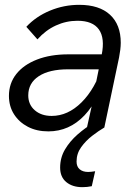

<svg xmlns="http://www.w3.org/2000/svg" viewBox="-20 -528 578 795"><path d="M340 0 362 -99 363 -114 401 -301Q415 -370 389.5 -406Q364 -442 301 -442Q254 -442 211.5 -422.5Q169 -403 135 -365L89 -417Q129 -460 187 -484Q245 -508 308 -508Q391 -508 435.5 -467Q480 -426 480 -351Q480 -338 478 -321.5Q476 -305 473 -290L412 0ZM263 -303H415L399 -241H262Q184 -241 140.5 -212.5Q97 -184 97 -133Q97 -95 124 -71.5Q151 -48 194 -48Q261 -48 317.5 -104Q374 -160 406 -259L424 -242Q393 -117 330 -50.5Q267 16 180 16Q132 16 95.5 -3Q59 -22 38 -55Q17 -88 17 -131Q17 -183 47.5 -221.5Q78 -260 133.5 -281.5Q189 -303 263 -303ZM374 181 360 243Q350 245 340.5 246Q331 247 321 247Q280 247 254.5 226Q229 205 229 166Q229 125 249 91Q269 57 301.5 28.5Q334 0 372 -22L412 0Q388 14 361.5 34.5Q335 55 316 81.5Q297 108 297 141Q297 162 310 173Q323 184 345 184Q356 184 374 181Z"/></svg>

Font: Wix Madefor Text
Style: Italic
Weight: 400
Italic angle: -12°
Designer: Dalton Maag Ltd
Foundry: Dalton Maag Ltd
Version: Version 3.100